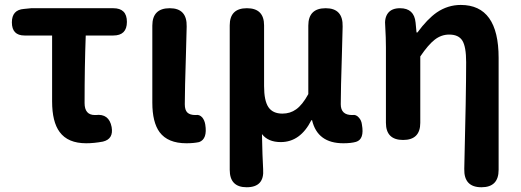

<svg xmlns="http://www.w3.org/2000/svg" viewBox="-20 -581 2161 797"><path d="M337.9 13.7Q261.7 13.7 227.5 -33.2Q196.3 -75.2 196.3 -160.2V-433.6H82Q29.3 -433.6 29.3 -488.3Q29.3 -540 79.1 -543.9L109.4 -546.9H307.6H450.2Q506.8 -546.9 506.8 -490.2Q506.8 -433.6 450.2 -433.6H335.9Q331.1 -305.7 331.1 -153.3Q331.1 -103.5 374 -103.5Q376 -103.5 377 -103.5Q432.6 -110.4 443.4 -53.7Q452.1 -3.9 407.2 6.8Q370.1 13.7 337.9 13.7Z M753.9 13.7Q676.8 13.7 642.6 -32.2Q612.3 -73.2 612.3 -155.3V-350.6V-474.6Q612.3 -546.9 684.6 -546.9Q756.8 -546.9 754.9 -470.7Q753.9 -434.6 752 -360.4Q747.1 -206.1 747.1 -148.4Q747.1 -124 757.8 -113.8Q768.6 -103.5 791 -103.5Q792 -103.5 793 -103.5Q807.6 -106.4 819.3 -93.8Q829.1 -82 832 -64.5Q841.8 -3.9 806.6 8.8Q784.2 13.7 753.9 13.7Z M1003.9 196.3Q933.6 196.3 933.6 124V-174.8V-475.6Q933.6 -546.9 1004.9 -546.9Q1076.2 -546.9 1076.2 -475.6V-223.6Q1076.2 -163.1 1094.2 -136.2Q1112.3 -109.4 1152.3 -109.4Q1184.6 -109.4 1209 -127Q1235.4 -145.5 1259.8 -190.4V-474.6Q1259.8 -546.9 1332 -546.9Q1404.3 -546.9 1402.3 -470.7Q1401.4 -434.6 1399.4 -360.4Q1394.5 -206.1 1394.5 -148.4Q1394.5 -103.5 1441.4 -103.5Q1442.4 -103.5 1443.4 -103.5Q1458 -106.4 1469.7 -92.8Q1480.5 -81.1 1482.4 -63.5Q1493.2 -2.9 1458 7.8Q1437.5 13.7 1405.3 13.7Q1297.9 13.7 1275.4 -82H1272.5Q1226.6 8.8 1145.5 8.8Q1092.8 8.8 1067.4 -24.4Q1069.3 70.3 1072.3 121.1Q1078.1 196.3 1003.9 196.3Z M1978.5 196.3Q1905.3 196.3 1907.2 120.1Q1915 -190.4 1915 -323.2Q1915 -386.7 1899.4 -412.1Q1883.8 -437.5 1844.7 -437.5Q1811.5 -437.5 1784.2 -416Q1757.8 -395.5 1724.6 -346.7V-71.3Q1724.6 0 1653.3 0Q1582 0 1582 -71.3V-383.8Q1582 -423.8 1579.1 -471.7Q1575.2 -506.8 1590.8 -526.9Q1606.4 -546.9 1640.6 -546.9Q1699.2 -546.9 1705.1 -487.3L1709 -446.3H1712.9Q1753.9 -502 1793 -529.3Q1838.9 -560.5 1892.6 -560.5Q2049.8 -560.5 2049.8 -340.8V-72.3V124Q2049.8 196.3 1978.5 196.3Z"/></svg>

Font: Bpmf GenSen Rounded B
Style: B
Weight: 700
Foundry: But Ko
Version: Version 1.320